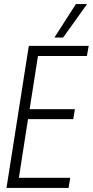

<svg xmlns="http://www.w3.org/2000/svg" viewBox="-20 -926 457 946"><path d="M12 0 122 -700H417L408 -650H167L126 -388H349L341 -339H118L73 -50H326L318 0ZM248 -741 354 -906H409L291 -741Z"/></svg>

Font: Georama SemiCondensed Light
Style: Italic
Weight: 300
Width: 4
Italic angle: -9°
Designer: Jean-Baptiste Levee
Foundry: Production Type
Version: Version 1.000